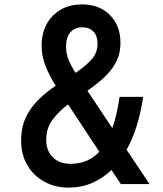

<svg xmlns="http://www.w3.org/2000/svg" viewBox="-20 -836 740 872"><path d="M292 16Q230 16 181 -11Q132 -38 104 -86Q76 -134 76 -197Q76 -259 98.5 -305Q121 -351 156.5 -385Q192 -419 233 -447Q203 -494 186 -538Q169 -582 169 -628Q169 -712 219.5 -764Q270 -816 353 -816Q431 -816 479 -768Q527 -720 527 -642Q527 -590 505.5 -551Q484 -512 450 -481.5Q416 -451 377 -424L490 -254Q501 -284 509 -319.5Q517 -355 523 -396H630Q610 -255 555 -156L659 0H529L486 -64Q447 -26 398 -5Q349 16 292 16ZM280 -625Q280 -593 291 -565.5Q302 -538 323 -505Q366 -534 394.5 -564.5Q423 -595 423 -638Q423 -673 404.5 -692.5Q386 -712 353 -712Q319 -712 299.5 -689Q280 -666 280 -625ZM190 -201Q190 -151 220 -121.5Q250 -92 300 -92Q381 -92 431 -147L289 -362Q247 -330 218.5 -292Q190 -254 190 -201Z"/></svg>

Font: Martian Mono
Style: Regular
Weight: 400
Monospace: yes
Designer: Roman Shamin
Foundry: Evil Martians
Version: Version 1.000; ttfautohint (v1.8.4.7-5d5b)